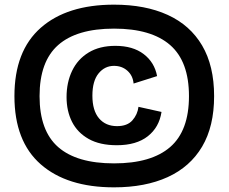

<svg xmlns="http://www.w3.org/2000/svg" viewBox="-20 -714 982 825"><path d="M470 91Q268 91 155 -8Q42 -107 42 -301Q42 -495 155 -594.5Q268 -694 470 -694Q604 -694 700.5 -650Q797 -606 848.5 -518.5Q900 -431 900 -301Q900 -171 848.5 -84Q797 3 700.5 47Q604 91 470 91ZM470 -12Q630 -12 711 -82Q792 -152 792 -301Q792 -450 711 -520.5Q630 -591 470 -591Q310 -591 230 -520.5Q150 -450 150 -301Q150 -152 230 -82Q310 -12 470 -12ZM482 -90Q409 -90 361 -117Q313 -144 289.5 -190.5Q266 -237 266 -297Q266 -360 290 -410Q314 -460 361 -488.5Q408 -517 476 -517Q551 -517 597.5 -481.5Q644 -446 655 -387L554 -355Q551 -389 527.5 -410Q504 -431 470 -431Q430 -431 403.5 -398.5Q377 -366 377 -303Q377 -239 405.5 -205.5Q434 -172 483 -172Q527 -172 549 -197Q571 -222 575 -255L674 -233Q664 -167 615 -128.5Q566 -90 482 -90Z"/></svg>

Font: Bricolage Grotesque 12pt SemiBold
Style: Regular
Weight: 600
Designer: Mathieu Triay
Foundry: Atelier Triay
Version: Version 1.001; ttfautohint (v1.8.4.7-5d5b);gftools[0.9.33.de